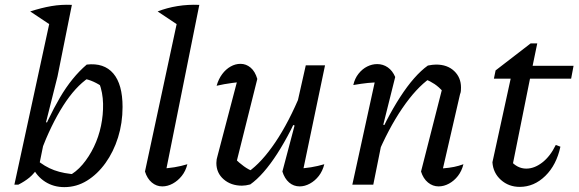

<svg xmlns="http://www.w3.org/2000/svg" viewBox="-20 -758 2376 788"><path d="M244 10Q200 10 165.5 -12Q131 -34 112 -74L128 -104Q163 -74 202.5 -59.5Q242 -45 296 -42L258 -34Q292 -51 319 -83Q346 -115 365.5 -155.5Q385 -196 394.5 -241.5Q404 -287 403 -332.5Q402 -378 387 -418L409 -396Q385 -413 364 -422.5Q343 -432 320 -436L344 -439Q289 -402 239.5 -324.5Q190 -247 147 -134L128 -152Q177 -274 226 -357.5Q275 -441 336 -493Q407 -501 445 -456.5Q483 -412 483 -319Q483 -253 464.5 -194Q446 -135 413 -89Q380 -43 337 -16.5Q294 10 244 10ZM39 0 194 -715 275 -738 216 -444 169 -257 176 -253 140 -76Q121 -46 101 -29.5Q81 -13 55 0ZM191 -653 104 -711Q150 -726 191 -733Q232 -740 275 -738Z M714 -653 627 -711Q665 -726 708.5 -733Q752 -740 798 -738ZM655 -26 637 -66Q668 -67 695.5 -71.5Q723 -76 749 -84Q742 -56 726 -36Q710 -16 689 -4.5Q668 7 646 7Q622 7 603 -9Q584 -25 575 -54L717 -715L798 -738Z M1036 -434 949 -86 943 -108Q961 -90 981 -75.5Q1001 -61 1019 -55L998 -52Q1054 -91 1110 -174Q1166 -257 1215 -376L1228 -341Q1201 -278 1173.5 -224.5Q1146 -171 1118 -127.5Q1090 -84 1062 -52Q1034 -20 1007 -1Q988 4 973 4Q928 4 898 -22Q868 -48 868 -89Q868 -104 873 -119L963 -462L1002 -425Q966 -422 932.5 -417.5Q899 -413 869 -406Q877 -434 892 -454Q907 -474 926.5 -485Q946 -496 967 -496Q990 -496 1008.5 -480.5Q1027 -465 1036 -434ZM1139 -54 1189 -243 1180 -246 1235 -490H1314L1217 -26L1200 -66Q1229 -67 1256.5 -71.5Q1284 -76 1311 -84Q1304 -56 1288.5 -36Q1273 -16 1252 -4.5Q1231 7 1210 7Q1185 7 1166.5 -9Q1148 -25 1139 -54Z M1708 -54 1797 -403 1801 -380Q1780 -402 1763.5 -413Q1747 -424 1724 -434L1745 -437Q1688 -397 1631 -313.5Q1574 -230 1525 -113L1513 -149Q1539 -210 1566.5 -263Q1594 -316 1622.5 -360Q1651 -404 1679.5 -436.5Q1708 -469 1736 -489Q1746 -491 1754.5 -492Q1763 -493 1770 -493Q1816 -493 1844 -466.5Q1872 -440 1872 -399Q1872 -392 1871.5 -385Q1871 -378 1868 -371L1798 -67Q1824 -69 1843.5 -73Q1863 -77 1882 -84Q1875 -56 1859.5 -36Q1844 -16 1823 -4.5Q1802 7 1780 7Q1756 7 1736.5 -9Q1717 -25 1708 -54ZM1426 0 1527 -462 1540 -420Q1514 -420 1489.5 -417.5Q1465 -415 1430 -409Q1436 -436 1451.5 -455.5Q1467 -475 1487 -485Q1507 -495 1528 -495Q1552 -495 1571.5 -481.5Q1591 -468 1602 -442L1553 -246L1561 -244L1512 0Z M2113 9Q2068 9 2036 -19.5Q2004 -48 2001 -92L2080 -454H2159L2079 -56L2075 -99Q2103 -66 2140 -66Q2173 -66 2205.5 -91Q2238 -116 2261 -163L2280 -156Q2264 -81 2218 -36Q2172 9 2113 9ZM2007 -435 2014 -469 2158 -580H2185L2166 -488H2334L2324 -435Z"/></svg>

Font: Piazzolla Thin Medium
Style: Italic
Weight: 500
Italic angle: -11.3°
Version: Version 2.005